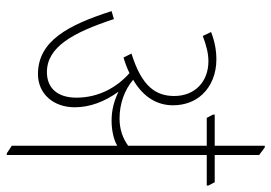

<svg xmlns="http://www.w3.org/2000/svg" viewBox="-140 -674 818 579"><g transform="rotate(90 269.5 -384.0)"><path d="M203 -89C262 -89 303 -135 303 -200C303 -246 286 -290 256 -332C282 -319 311 -311 343 -311C372 -311 400 -317 419 -328V-10L442 5H447V-598H539V-603L529 -622H447V-756L424 -773H419V-622H325V-617L335 -598H419V-361C397 -345 370 -335 337 -335C292 -335 251 -350 220 -376C275 -408 297 -451 297 -496C297 -532 285 -563 264 -585C239 -612 201 -627 159 -627C131 -627 104 -622 76 -611L88 -586C117 -597 141 -603 164 -603C226 -603 269 -562 269 -500C269 -445 241 -402 141 -371L153 -347C170 -352 186 -358 200 -365C244 -326 274 -271 274 -205C274 -150 247 -116 197 -116C121 -116 78 -194 37 -318L13 -311C55 -180 103 -89 203 -89Z"/></g></svg>

Font: Noto Serif Devanagari ExtraCondensed Thin
Style: Regular
Weight: 100
Width: 2
Designer: Universal Thirst, Indian Type Foundry and the Monotype Design Team
Foundry: Monotype Imaging Inc.
Version: Version 2.004